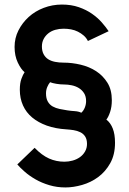

<svg xmlns="http://www.w3.org/2000/svg" viewBox="-20 -735 568 843"><path d="M447 -210Q465 -196 475 -171Q485 -146 485 -108Q485 -56 464 -18.5Q443 19 411 42.5Q379 66 340.5 77Q302 88 267 88Q230 88 196.5 78Q163 68 136 52.5Q109 37 88.5 19Q68 1 56 -13L132 -86Q164 -53 195.5 -39Q227 -25 263 -25Q281 -25 299 -30Q317 -35 331 -45Q345 -55 353.5 -70Q362 -85 362 -103Q362 -123 354 -135.5Q346 -148 332.5 -154.5Q319 -161 303.5 -163.5Q288 -166 272 -167Q223 -170 185.5 -183.5Q148 -197 121.5 -219Q95 -241 81 -272Q67 -303 67 -341Q67 -370 74 -389Q81 -408 88 -418Q72 -431 58 -460.5Q44 -490 44 -529Q44 -568 61 -601.5Q78 -635 106 -660.5Q134 -686 172 -700.5Q210 -715 252 -715Q293 -715 326 -703.5Q359 -692 384 -674.5Q409 -657 427 -636.5Q445 -616 457 -598L366 -555Q359 -569 347.5 -579Q336 -589 322 -596Q308 -603 292 -606Q276 -609 259 -609Q240 -609 222.5 -604Q205 -599 192 -588.5Q179 -578 171.5 -563.5Q164 -549 164 -531Q164 -511 171.5 -497Q179 -483 191.5 -475Q204 -467 221.5 -463.5Q239 -460 259 -460Q296 -460 334 -451Q372 -442 402 -422.5Q432 -403 451.5 -372Q471 -341 471 -295Q471 -266 463.5 -243.5Q456 -221 447 -210ZM182 -325Q182 -303 190 -289Q198 -275 211.5 -267.5Q225 -260 242 -256.5Q259 -253 275.5 -250.5Q292 -248 308.5 -247Q325 -246 337 -240Q347 -249 352.5 -263Q358 -277 358 -291Q358 -312 349 -326Q340 -340 326 -348.5Q312 -357 295 -360.5Q278 -364 263 -364Q245 -364 227.5 -367Q210 -370 200 -374Q193 -366 187.5 -353Q182 -340 182 -325Z"/></svg>

Font: Rising Sun SemiBold
Style: Regular
Weight: 600
Designer: Matt McInerney, Pablo Impallari, Rodrigo Fuenzalida (Raleway font), Stephen Hutchings (Greek), Cristiano Sobral (main ch
Foundry: The Rising Sun Project Authors
Version: Version 4.327; ttfautohint (v1.8.4.7-5d5b-dirty)